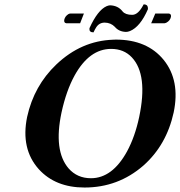

<svg xmlns="http://www.w3.org/2000/svg" viewBox="-20 -837 813 867"><path d="M681.2 -775.9H742.2Q753.9 -774.4 752 -761.2Q748.5 -744.1 731.9 -734.9Q726.6 -732.4 722.7 -731.9H662.6ZM341.8 -731.9H279.8Q268.1 -733.4 270 -747.1Q273.4 -763.7 289.1 -773.4Q293.9 -775.9 297.9 -775.9H358.9ZM577.1 -770Q604 -770 627.4 -814.9Q628.4 -816.4 628.9 -817.4Q646.5 -817.4 647.9 -801.8Q647.9 -797.9 647.9 -795.4Q613.3 -715.8 566.9 -696.8Q557.1 -692.9 548.8 -692.9Q517.1 -693.8 498.5 -715.8Q480.5 -734.4 453.1 -734.9Q428.2 -734.9 414.6 -713.9Q408.2 -704.1 402.3 -690.9Q383.3 -690.9 383.8 -706.1Q384.3 -708.5 384.3 -710.4Q420.9 -791 461.4 -809.1Q469.7 -812.5 476.6 -813Q513.2 -812 533.7 -785.2Q546.4 -770 577.1 -770ZM481.9 -616.2Q383.8 -616.2 317.4 -497.1Q279.3 -428.2 257.8 -329.1Q221.2 -156.7 289.6 -76.7Q328.6 -32.2 390.6 -32.2Q487.3 -32.2 553.7 -153.3Q589.4 -219.2 608.4 -308.1Q648.9 -499.5 575.7 -577.6Q539.6 -616.2 481.9 -616.2ZM764.2 -329.1Q731.9 -181.6 627 -88.9Q513.2 9.8 361.8 9.8Q230.5 9.8 155.3 -72.8Q72.8 -164.6 102.5 -309.1Q133.3 -449.7 234.4 -545.9Q346.7 -652.8 490.7 -657.7Q497.6 -657.7 502.9 -658.2Q644.5 -658.2 719.2 -566.4Q794.4 -473.1 764.2 -329.1Z"/></svg>

Font: Linux Libertine Slanted O
Style: Bold Slanted
Weight: 700
Designer: Philipp H. Poll
Foundry: Philipp H. Poll
Version: Version 5.0.0